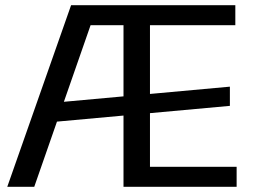

<svg xmlns="http://www.w3.org/2000/svg" viewBox="-20 -720 978 740"><path d="M254 -700H356L112 0H8ZM186 -324 866 -386V-312L186 -250ZM456 -700H887V-623H536L558 -681V-19L536 -77H892V0H456ZM536 -700V-623H320L321 -700Z"/></svg>

Font: Pathway Extreme 28pt Medium
Style: Regular
Weight: 500
Designer: Eduardo Rodriguez Tunni
Foundry: Eduardo Rodriguez Tunni
Version: Version 1.001;gftools[0.9.26]